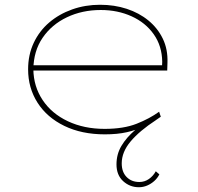

<svg xmlns="http://www.w3.org/2000/svg" viewBox="-20 -554 833 806"><path d="M563 232Q525 232 497 206.5Q469 181 469 136Q469 93 490 58Q511 23 546.5 -7.5Q582 -38 630 -66L635 -50Q566 -5 528.5 39.5Q491 84 491 132Q491 168 511.5 189Q532 210 565 210Q587 210 605 197.5Q623 185 634 165L649 178Q641 194 627.5 206Q614 218 597.5 225Q581 232 563 232ZM420 10Q323 10 250 -25.5Q177 -61 137.5 -123Q98 -185 98 -263Q98 -324 121.5 -374Q145 -424 186.5 -459.5Q228 -495 283 -514.5Q338 -534 400 -534Q460 -534 512 -517Q564 -500 603 -468Q642 -436 663.5 -391.5Q685 -347 683 -291L682 -258H110V-280H671L660 -270L661 -295Q660 -361 625.5 -410Q591 -459 532.5 -485.5Q474 -512 403 -512Q325 -512 261 -481.5Q197 -451 159 -395.5Q121 -340 120 -263Q121 -191 159 -134Q197 -77 265 -45Q333 -13 419 -13Q499 -13 553.5 -34.5Q608 -56 648 -85L655 -64Q621 -39 586.5 -23.5Q552 -8 512.5 1Q473 10 420 10Z"/></svg>

Font: Lexend Peta Thin
Style: Regular
Weight: 250
Version: Version 1.007